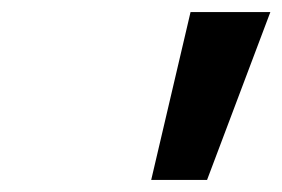

<svg xmlns="http://www.w3.org/2000/svg" viewBox="-20 -880 469 319"><path d="M296.6 -860 231.2 -581H324L429.2 -860Z"/></svg>

Font: Hussar
Style: BdSuprConOblThree
Weight: 700
Foundry: Cannot Into Space Fonts
Version: Version 2.00